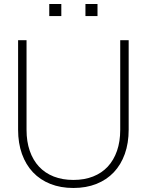

<svg xmlns="http://www.w3.org/2000/svg" viewBox="-20 -920 730 955"><path d="M405 -900H465V-840H405ZM225 -900H285V-840H225ZM345 15Q281.5 15 230.5 -5.2Q179.5 -25.5 144 -63Q108.5 -100.5 89.2 -154.2Q70 -208 70 -275V-720H112V-274Q112 -216 128 -169.8Q144 -123.5 174 -91.2Q204 -59 247.2 -42Q290.5 -25 345 -25Q399.5 -25 442.8 -42Q486 -59 516 -91.2Q546 -123.5 562 -169.8Q578 -216 578 -274V-720H620V-275Q620 -208 600.8 -154.2Q581.5 -100.5 546 -63Q510.5 -25.5 459.5 -5.2Q408.5 15 345 15Z"/></svg>

Font: Vela Sans ExtLt
Style: Regular
Weight: 200
Designer: Principal design: Mikhail Sharanda - project Manrope.
Design modification: Ravid Balaliev
Foundry: Mikhail Sharanda
Version: Version 1.001